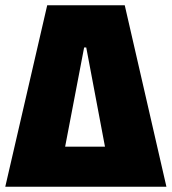

<svg xmlns="http://www.w3.org/2000/svg" viewBox="-22 -708 651 728"><path d="M-2 0 157 -688H451L609 0ZM225 -152H376L305 -528H297Z"/></svg>

Font: Saira SemiCondensed Black
Style: Regular
Weight: 900
Width: 4
Designer: Hector Gatti with collaboration of the Omnibus-Type team
Foundry: Omnibus-Type
Version: Version 1.101